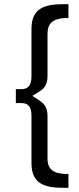

<svg xmlns="http://www.w3.org/2000/svg" viewBox="-20 -763 376 909"><path d="M205 -406V-603C205 -655 232 -678 304 -678V-743H274C171 -743 129 -709 129 -625V-402C129 -360 114 -341 82 -341H55V-275H82C114 -275 129 -257 129 -215V8C129 92 171 126 274 126H304V61C232 61 205 39 205 -13V-210C205 -272 177 -280 133 -309C177 -337 205 -344 205 -406Z"/></svg>

Font: Juman Normal
Style: Regular
Weight: 300
Designer: Bandar Raffah (Arabic) Julieta Ulanovsky (Latin)
Foundry: Caramella
Version: Version 5.022;PS 005.022;hotconv 1.0.88;makeotf.lib2.5.64775